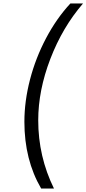

<svg xmlns="http://www.w3.org/2000/svg" viewBox="-20 -880 500 1110"><path d="M121 -176Q121 -295 153.5 -420Q186 -545 246.5 -659.5Q307 -774 387 -860H460Q341 -722 271 -539.5Q201 -357 201 -185Q201 25 292 210H218Q121 44 121 -176Z"/></svg>

Font: Exo
Style: Italic
Weight: 400
Italic angle: -9°
Designer: Natanael Gama
Foundry: Natanael Gama
Version: Version 1.500; ttfautohint (v1.6)